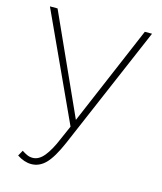

<svg xmlns="http://www.w3.org/2000/svg" viewBox="-111 -602 759 899"><g transform="rotate(15 269.0 -152.0)"><path d="M125 216Q91 216 56 193L71 166Q85 175 97 180.5Q109 186 124 186Q154 186 179.5 154.5Q205 123 229 65L258 -1L19 -520H56L274 -38L479 -520H514L258 78Q225 154 194.5 185Q164 216 125 216Z"/></g></svg>

Font: Raleway ExtraLight
Style: Regular
Weight: 200
Designer: Matt McInerney, Pablo Impallari, Rodrigo Fuenzalida
Foundry: Matt McInerney, Pablo Impallari, Rodrigo Fuenzalida
Version: Version 4.026